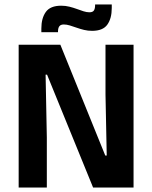

<svg xmlns="http://www.w3.org/2000/svg" viewBox="-20 -839 682 859"><path d="M250 -639 451 -143H457.5L452 -415.5V-639H577.5V0H396.5L190.5 -505H184L189.5 -224V0H63.5V-639ZM392 -701Q373.5 -701 356 -705.2Q338.5 -709.5 322.5 -715.2Q306.5 -721 292.2 -725.2Q278 -729.5 265.5 -729.5Q251.5 -729.5 245.5 -721.5Q239.5 -713.5 239.5 -698V-695H165V-711.5Q165 -757.5 185 -785.5Q205 -813.5 254 -813.5Q273 -813.5 290.8 -809Q308.5 -804.5 324 -798.8Q339.5 -793 353.8 -788.5Q368 -784 380 -784Q394.5 -784 400 -792Q405.5 -800 405.5 -816V-819H480V-803Q480 -756.5 460.2 -728.8Q440.5 -701 392 -701Z"/></svg>

Font: Anek Odia Medium SemiBold
Style: Regular
Weight: 600
Version: Version 1.003